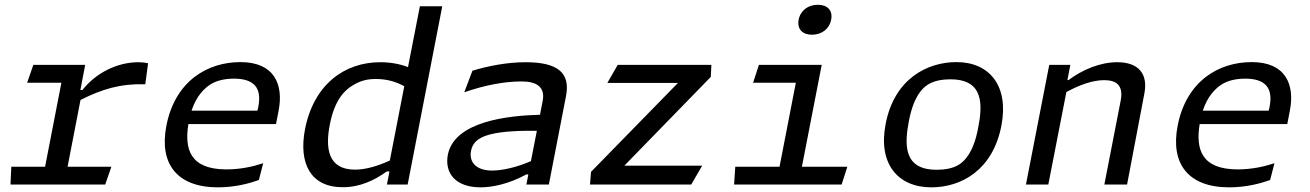

<svg xmlns="http://www.w3.org/2000/svg" viewBox="-20 -792 5620 824"><path d="M345.5 -513.5H123L96.5 -437H243.5L173.5 -76.5H28.5L25 0H431.5L458 -76.5H270L325.5 -363C417.5 -409.5 497 -433.5 603.5 -430.5L615.5 -520.5C602 -523.5 589 -525 574.5 -525C482.5 -525 391.5 -479 333.5 -405.5H325Z M883 -429.5C904 -443 937.5 -454.5 983.5 -454.5C1071 -454.5 1104.5 -414.5 1088.5 -333.5C1087.5 -327.5 1086 -322 1084.5 -317H802C823 -381.5 858.5 -414 883 -429.5ZM694 -252C662.5 -90 739 12 915 12C990.5 12 1052 -5.5 1091 -19.5L1109.5 -91.5C1067.5 -77.5 1012.5 -65 952 -65C796 -65 771 -151.5 788.5 -259.5H1164.5L1175.5 -316C1198 -430 1157 -525.5 1012 -525.5C869.5 -525.5 731 -443.5 694 -252Z M1289 -237.5C1261 -92 1312 11.5 1450.5 11.5C1525.5 11.5 1587.5 -18.5 1639.5 -56H1651.5L1640.5 0H1729.5L1878 -765H1782L1731 -504C1695 -518 1654 -525 1612 -525C1458 -525 1326.5 -429 1289 -237.5ZM1395.5 -257.5C1416.5 -366 1460.5 -405.5 1493.5 -425.5C1526.5 -445.5 1555 -453 1592.5 -453C1638 -453 1677.5 -442.5 1715 -422L1653 -103C1602.5 -80 1550.5 -64 1503.5 -64C1386 -64 1376 -158 1395.5 -257.5Z M2335.5 0 2409 -379C2428.5 -478 2376 -525 2235.5 -525C2155.5 -525 2073 -508.5 2007.5 -488.5L1972.5 -396C2063.5 -427.5 2146.5 -442.5 2219 -442.5C2279.5 -442.5 2321 -421 2309 -359L2297.5 -299.5C2162 -296 1930.5 -272 1902 -128C1887.5 -50.5 1933 12 2043 12C2090.5 12 2162.5 -1.5 2239 -43.5H2247.5L2239 0ZM2001.5 -144.5C2007.5 -174.5 2025 -199.5 2081 -214.5C2137.5 -230 2225 -231.5 2284 -230.5L2258.5 -100.5C2197 -73.5 2134.5 -60 2092 -60C2024.5 -60 1992 -95.5 2001.5 -144.5Z M2631 -513.5 2586.5 -436H2889.5L2516.5 -54.5L2512 0H2946.5L2993.5 -81H2659.5L3030.5 -462L3033 -513.5Z M3237 -513.5 3212 -437H3395.5L3325.5 -76.5H3135.5L3130.5 0H3592L3616.5 -76.5H3421.5L3506.5 -513.5ZM3407.5 -707.5C3400 -667.5 3423.5 -643 3465 -643C3506 -643 3539.5 -667.5 3547 -707.5C3555 -747.5 3531 -771.5 3490 -771.5C3448.5 -771.5 3415.5 -747.5 3407.5 -707.5Z M3977 12C4104.5 12 4240.5 -61 4277.5 -252C4311 -423.5 4226.5 -525.5 4085 -525.5C3958.5 -525.5 3818 -453 3781 -260.5C3747.5 -90 3832.5 12 3977 12ZM3881 -274.5C3901 -376.5 3937 -413.5 3962.5 -429C3987.5 -444.5 4018 -451.5 4059.5 -451.5C4203 -451.5 4197.5 -341.5 4177.5 -241C4158 -138.5 4120.5 -101 4095.5 -85.5C4071.5 -70.5 4040 -63.5 3999 -63.5C3856 -63.5 3861.5 -173 3881 -274.5Z M4817 0 4891.5 -392C4907 -474.5 4867 -525 4775 -525C4702.5 -525 4627 -494 4566 -448.5H4561L4573.5 -513.5H4483L4383 0H4479L4556.5 -397C4613 -427.5 4668.5 -448 4719 -448C4771.5 -448 4802.5 -425.5 4789.5 -359.5L4719.5 0Z M5223 -429.5C5244 -443 5277.5 -454.5 5323.5 -454.5C5411 -454.5 5444.5 -414.5 5428.5 -333.5C5427.5 -327.5 5426 -322 5424.5 -317H5142C5163 -381.5 5198.5 -414 5223 -429.5ZM5034 -252C5002.5 -90 5079 12 5255 12C5330.5 12 5392 -5.5 5431 -19.5L5449.5 -91.5C5407.5 -77.5 5352.5 -65 5292 -65C5136 -65 5111 -151.5 5128.5 -259.5H5504.5L5515.5 -316C5538 -430 5497 -525.5 5352 -525.5C5209.5 -525.5 5071 -443.5 5034 -252Z"/></svg>

Font: Monaspace Argon
Style: Italic
Weight: 400
Italic angle: -11°
Designer: Riley Cran & the Lettermatic Team
Foundry: Lettermatic
Version: Version 1.101 (Monaspace Argon)